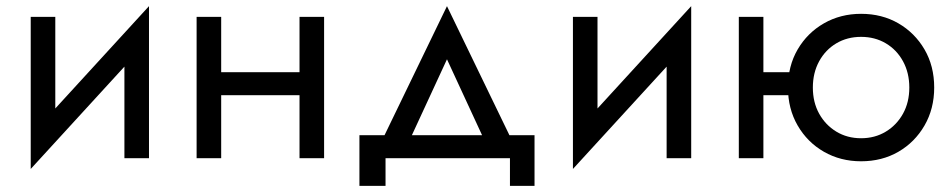

<svg xmlns="http://www.w3.org/2000/svg" viewBox="-20 -515 3096 625"><path d="M460 -380 465 -495 85 -80 80 35ZM160 -460H80V35L160 -75ZM465 -495 385 -385V0H465Z M667 -205H1007V-280H667ZM955 -460V0H1035V-460ZM620 -460V0H700V-460Z M1435 -322 1570 -30H1660L1435 -495L1210 -30H1300ZM1640 0V90H1720V-75H1150V90H1235V0Z M2225 -380 2230 -495 1850 -80 1845 35ZM1925 -460H1845V35L1925 -75ZM2230 -495 2150 -385V0H2230Z M2432 -205H2602V-280H2432ZM2385 -460V0H2465V-460ZM2545 -230Q2545 -161 2576.5 -106.5Q2608 -52 2662 -21Q2716 10 2783 10Q2851 10 2904.5 -21Q2958 -52 2989.5 -106.5Q3021 -161 3021 -230Q3021 -300 2989.5 -354Q2958 -408 2904.5 -439Q2851 -470 2783 -470Q2716 -470 2662 -439Q2608 -408 2576.5 -354Q2545 -300 2545 -230ZM2626 -230Q2626 -278 2646.5 -315.5Q2667 -353 2702.5 -374Q2738 -395 2783 -395Q2828 -395 2863.5 -374Q2899 -353 2919.5 -315.5Q2940 -278 2940 -230Q2940 -182 2919.5 -145Q2899 -108 2863.5 -86.5Q2828 -65 2783 -65Q2738 -65 2702.5 -86.5Q2667 -108 2646.5 -145Q2626 -182 2626 -230Z"/></svg>

Font: Glinicke Jost Regular
Style: Regular
Weight: 400
Version: Version 3.710